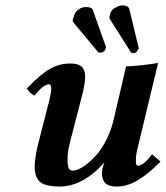

<svg xmlns="http://www.w3.org/2000/svg" viewBox="-20 -678 612 708"><path d="M279.8 -314.9 237.8 -152.8Q229 -120.1 229 -87.9Q229 -67.4 233.2 -58.1Q237.3 -48.8 249 -48.8Q258.3 -48.8 272.7 -55.4Q287.1 -62 305.4 -77.1Q323.7 -92.3 341.1 -113.3Q358.4 -134.3 374.3 -166.5Q390.1 -198.7 398.9 -235.8L444.8 -433.1Q459.5 -433.1 499.5 -437.3Q539.6 -441.4 563 -445.8L485.8 -125Q481 -106 481 -83Q481 -66.9 488.8 -66.9Q508.3 -66.9 541 -108.9L571.8 -82Q524.4 -34.2 486.3 -12.2Q448.2 9.8 410.2 9.8Q392.1 9.8 380.4 5.1Q368.7 0.5 363.8 -8.1Q358.9 -16.6 357.4 -23.4Q356 -30.3 356 -39.1Q356 -57.1 365.2 -79.1Q285.6 9.8 200.2 9.8Q147.9 9.8 127.9 -7.1Q107.9 -23.9 107.9 -64Q107.9 -91.8 119.1 -141.1L162.1 -309.1Q168.9 -335.9 168.9 -351.1Q168.9 -367.2 161.1 -367.2Q140.1 -367.2 106.9 -325.2Q89.4 -334 79.1 -352.1Q129.9 -404.8 164.6 -424.3Q199.2 -443.8 238.8 -443.8Q257.3 -443.8 269.3 -439.2Q281.2 -434.6 286.1 -426Q291 -417.5 292.5 -410.6Q293.9 -403.8 293.9 -395Q293.9 -366.7 279.8 -314.9ZM271 -644Q282.7 -651.9 296.9 -651.9Q318.4 -651.9 321.8 -642.1L371.1 -503.9Q371.6 -503.4 370.1 -501L369.1 -498Q367.2 -490.7 361.8 -487.8Q356 -483.9 352.1 -483.9H350.1Q342.8 -483.9 341.8 -485.8L250 -596.2Q248 -600.1 248 -602.1Q248 -605 249.8 -610.1Q251.5 -615.2 252 -616.2Q255.4 -633.3 271 -644ZM408.2 -650.9Q419.9 -658.2 431.2 -658.2H434.1Q454.1 -656.7 457 -644L492.2 -498Q492.2 -497.6 491.2 -497.1Q490.2 -496.6 489.3 -496.1Q488.3 -495.6 487.8 -495.1Q487.8 -489.7 480 -483.9Q474.1 -481.9 471.2 -481.9Q465.8 -481.9 462.9 -484.9L386.2 -606Q382.3 -610.4 384.8 -622.1Q389.2 -643.1 408.2 -650.9Z"/></svg>

Font: Linux Libertine
Style: Bold Italic
Weight: 700
Italic angle: -11.5°
Designer: Philipp H. Poll
Foundry: Philipp H. Poll
Version: Version 4.0.5